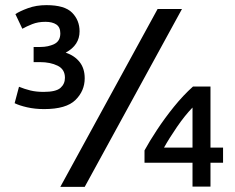

<svg xmlns="http://www.w3.org/2000/svg" viewBox="-20 -728 916 748"><path d="M152 -303Q116 -303 85.5 -310Q55 -317 37 -326L54 -390Q76 -381 98.5 -375.5Q121 -370 150 -370Q198 -370 215.5 -385.5Q233 -401 233 -425Q233 -458 204.5 -472Q176 -486 136 -486H111V-545H137Q168 -545 191.5 -556.5Q215 -568 215 -598Q215 -622 199.5 -632.5Q184 -643 157 -643Q128 -643 105.5 -634Q83 -625 67 -616L40 -673Q56 -684 88.5 -696Q121 -708 161 -708Q232 -708 261 -678.5Q290 -649 290 -606Q290 -552 236 -523Q271 -511 290.5 -486Q310 -461 310 -423Q310 -374 274 -338.5Q238 -303 152 -303ZM215 0 594 -693H689L310 0ZM730 -1V-94H543V-142Q562 -177 592 -222.5Q622 -268 658 -312.5Q694 -357 732 -391H800V-153H849V-94H800V-1ZM619 -153H730V-309Q700 -278 669.5 -233.5Q639 -189 619 -153Z"/></svg>

Font: Ubuntu Sans Medium
Style: Regular
Weight: 500
Designer: Dalton Maag Ltd
Foundry: Dalton Maag Ltd
Version: Version 1.006; ttfautohint (v1.8.4.7-5d5b)